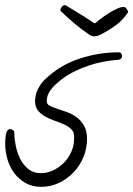

<svg xmlns="http://www.w3.org/2000/svg" viewBox="-20 -684 514 740"><path d="M450.2 -468.8Q450.2 -456.1 438.5 -454.1Q433.6 -452.1 429.2 -452.6Q424.8 -453.1 419.9 -452.1Q408.2 -451.2 397 -449.2Q385.7 -447.3 374 -445.3Q321.3 -434.6 271 -410.6Q220.7 -386.7 183.6 -347.7Q172.9 -335.9 166.5 -322.8Q160.2 -309.6 160.2 -293Q160.2 -282.2 171.9 -276.4Q183.6 -270.5 200.7 -264.6Q217.8 -258.8 237.8 -252Q257.8 -245.1 274.9 -232.4Q292 -219.7 303.7 -199.7Q315.4 -179.7 315.4 -148.4Q315.4 -112.3 301.8 -79.1Q288.1 -45.9 263.7 -20Q239.3 5.9 207 21Q174.8 36.1 138.7 36.1Q104.5 36.1 78.6 21.5Q52.7 6.8 35.2 -16.6Q17.6 -40 8.8 -69.8Q0 -99.6 0 -130.9Q0 -136.7 0.5 -146Q1 -155.3 2.4 -164.1Q3.9 -172.9 7.8 -179.7Q11.7 -186.5 19.5 -186.5Q24.4 -186.5 29.8 -182.6Q35.2 -178.7 35.2 -172.9Q35.2 -150.4 40.5 -123Q45.9 -95.7 57.6 -72.3Q69.3 -48.8 88.9 -32.7Q108.4 -16.6 136.7 -16.6Q162.1 -16.6 185.5 -27.8Q209 -39.1 227.1 -57.6Q245.1 -76.2 255.4 -100.1Q265.6 -124 265.6 -149.4V-159.2Q265.6 -175.8 254.4 -186.5Q243.2 -197.3 226.6 -204.6Q210 -211.9 190.4 -218.8Q170.9 -225.6 154.3 -234.9Q137.7 -244.1 126.5 -257.8Q115.2 -271.5 115.2 -293.9Q115.2 -317.4 125.5 -338.9Q135.7 -360.4 152.3 -377Q210 -432.6 284.7 -457.5Q359.4 -482.4 438.5 -482.4Q444.3 -482.4 447.3 -478Q450.2 -473.6 450.2 -468.8ZM473.6 -636.7Q453.1 -605.5 424.8 -585.4Q396.5 -565.4 364.3 -548.8Q352.5 -543.9 344.7 -543.9Q332 -543.9 322.3 -551.8Q293 -571.3 266.1 -594.2Q239.3 -617.2 213.9 -641.6Q213.9 -642.6 213.4 -643.6Q212.9 -644.5 212.9 -645.5Q212.9 -651.4 218.3 -657.7Q223.6 -664.1 229.5 -664.1H232.4L299.8 -623Q302.7 -621.1 309.6 -616.7Q316.4 -612.3 324.2 -606.9Q332 -601.6 338.4 -597.7Q344.7 -593.8 345.7 -593.8Q353.5 -600.6 367.7 -611.3Q381.8 -622.1 397.9 -632.3Q414.1 -642.6 429.7 -649.9Q445.3 -657.2 456.1 -657.2Q462.9 -657.2 468.3 -649.9Q473.6 -642.6 473.6 -636.7Z"/></svg>

Font: Calligraffitti
Style: Regular
Weight: 400
Designer: Dathan Boardman
Foundry: Open Window
Version: Version 1.001